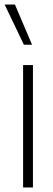

<svg xmlns="http://www.w3.org/2000/svg" viewBox="-32 -828 235 848"><path d="M70 0V-540.5H113.5V0ZM73.5 -630.5 -11.5 -808H34L109.5 -630.5Z"/></svg>

Font: Encode Sans Condensed ExtraLight
Style: Regular
Weight: 200
Width: 3
Designer: Multiple Designers
Foundry: Impallari Type
Version: Version 3.000; ttfautohint (v1.8.3) -l 8 -r 50 -G 200 -x 14 